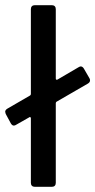

<svg xmlns="http://www.w3.org/2000/svg" viewBox="-54 -720 367 740"><path d="M293 -410Q293 -403 285 -398L164 -328Q161 -326 161 -322V-15Q161 -8 157 -4Q153 0 146 0H80Q73 0 69 -4Q65 -8 65 -15V-264Q65 -267 63 -268.5Q61 -270 59 -268L8 -239Q4 -236 -1 -236Q-7 -236 -12 -244L-32 -281Q-34 -287 -34 -289Q-34 -296 -26 -301L62 -352Q65 -354 65 -358V-685Q65 -692 69 -696Q73 -700 80 -700H146Q153 -700 157 -696Q161 -692 161 -685V-417Q161 -414 163 -413Q165 -412 167 -413L249 -461Q254 -464 257 -464Q264 -464 269 -456L291 -418Q293 -415 293 -410Z"/></svg>

Font: Barlow_Medium_SS
Style: Regular
Weight: 500
Designer: Jeremy Tribby
Foundry: Jeremy Tribby
Version: Version 1.101 August 23, 2024